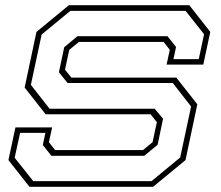

<svg xmlns="http://www.w3.org/2000/svg" viewBox="-20 -720 852 740"><path d="M93.5 0 12.5 -103 39.5 -229H181L168.5 -172L192.5 -141.5H531L568 -172L584.5 -249L560.5 -279.5H156L75 -382.5L120.5 -597L245.5 -700H709.5L790.5 -597L763.5 -471H622L634.5 -528L610.5 -558.5H284.5L247 -528L230.5 -451.5L255 -421H659.5L740.5 -318L695 -103L570 0ZM108 -22H564L674.5 -113L716.5 -309.5L646 -400H240.5L207 -441.5L227.5 -538L278.5 -580.5H625.5L658.5 -539L648.5 -492H746L766.5 -588L695.5 -678H251L140.5 -587L99 -393L171 -301H576L608.5 -262.5L587.5 -162L536 -119.5H178L145 -161L155 -208H57.5L36.5 -112Z"/></svg>

Font: Tourney Expanded ExtraLight
Style: Italic
Weight: 200
Width: 7
Italic angle: -12°
Designer: Tyler Finck
Foundry: Etcetera Type Co
Version: Version 1.010; ttfautohint (v1.8.3)